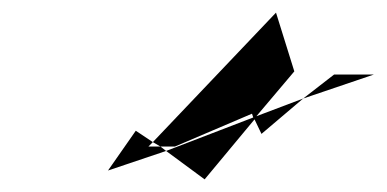

<svg xmlns="http://www.w3.org/2000/svg" viewBox="-20 -672 612 304"><path d="M151 -402 243 -433 234 -440H215L222 -447L195 -465ZM222 -447 234 -440H257L379 -492L381 -486L243 -433L304 -388L383 -483L394 -460L460 -516L386 -488L446 -559L417 -652ZM460 -516 572 -554H509Z"/></svg>

Font: bitstorm
Style: excnobl
Weight: 400
Version: Version 0.2